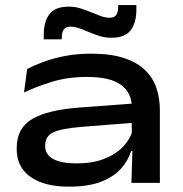

<svg xmlns="http://www.w3.org/2000/svg" viewBox="-20 -700 702 735"><path d="M483 0 487.5 -139 484.5 -161V-270L485 -286.5Q485 -344.5 443.5 -375Q402 -405.5 314 -405.5Q239.5 -405.5 179.5 -387Q119.5 -368.5 72 -346L84 -436Q110 -449.5 146 -463Q182 -476.5 228 -485.5Q274 -494.5 330 -494.5Q403.5 -494.5 454 -478Q504.5 -461.5 534.8 -432.2Q565 -403 578.5 -363.8Q592 -324.5 592 -278.5V0ZM244 14.5Q149.5 14.5 96.8 -22.8Q44 -60 44 -129V-133.5Q44 -210 103.8 -244.8Q163.5 -279.5 286 -288.5L495.5 -304L497.5 -230.5L294 -214.5Q214 -208 183.5 -193.2Q153 -178.5 153 -143.5V-140Q153 -108.5 183.5 -91.5Q214 -74.5 273 -74.5Q334 -74.5 378.5 -91.8Q423 -109 450.5 -137.8Q478 -166.5 487.5 -200L503 -122H482Q471 -86 443.8 -55Q416.5 -24 368.2 -4.8Q320 14.5 244 14.5ZM406 -555.5Q383 -555.5 361.8 -562Q340.5 -568.5 321.2 -576.8Q302 -585 284 -591.5Q266 -598 249.5 -598Q232 -598 224.2 -587.2Q216.5 -576.5 216.5 -556V-549.5H147.5V-567Q147.5 -616.5 169 -645.5Q190.5 -674.5 243.5 -674.5Q267 -674.5 288 -668Q309 -661.5 328.5 -653.2Q348 -645 365.8 -638.5Q383.5 -632 400 -632Q417.5 -632 425 -642.8Q432.5 -653.5 432.5 -674V-680.5H502V-663Q502 -613 480.2 -584.2Q458.5 -555.5 406 -555.5Z"/></svg>

Font: Anek Latin Expanded Medium
Style: Regular
Weight: 500
Width: 7
Designer: Yesha Goshar
Foundry: Ek Type
Version: Version 1.003